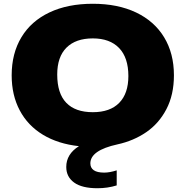

<svg xmlns="http://www.w3.org/2000/svg" viewBox="-20 -770 986 1020"><path d="M904 -370Q904 -266.5 864 -190Q824 -113.5 756.5 -67.5Q689 -21.5 604 -3Q460 28.5 460 98Q460 121.5 478 134.2Q496 147 534 147Q562.5 147 600 135V215Q551.5 230 498 230Q415.5 230 373.8 199.8Q332 169.5 332 117Q332 48.5 399.5 6.5Q288.5 -5.5 208 -54.2Q127.5 -103 84.8 -183.8Q42 -264.5 42 -370Q42 -486.5 93.8 -572.2Q145.5 -658 242.8 -704Q340 -750 473 -750Q605.5 -750 702.8 -703.8Q800 -657.5 852 -571.8Q904 -486 904 -370ZM662 -366Q662 -463.5 612.8 -514.8Q563.5 -566 473 -566Q382.5 -566 333.2 -517Q284 -468 284 -374Q284 -274 332 -224Q380 -174 473 -174Q565 -174 613.5 -223.8Q662 -273.5 662 -366Z"/></svg>

Font: Encode Sans Expanded Black
Style: Regular
Weight: 900
Width: 7
Designer: Multiple Designers
Foundry: Impallari Type
Version: Version 2.000